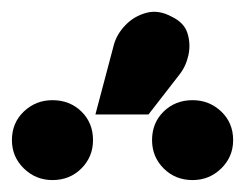

<svg xmlns="http://www.w3.org/2000/svg" viewBox="-70 -930 411 322"><path d="M86 -695Q86 -724 66.5 -743Q47 -762 18 -762Q-10 -762 -30 -743Q-50 -724 -50 -695Q-50 -667 -30 -647.5Q-10 -628 18 -628Q47 -628 66.5 -647.5Q86 -667 86 -695ZM321 -695Q321 -724 301 -743Q281 -762 253 -762Q224 -762 204.5 -743Q185 -724 185 -695Q185 -667 204.5 -647.5Q224 -628 253 -628Q281 -628 301 -647.5Q321 -667 321 -695ZM231 -805Q242 -819 246 -837.5Q250 -856 244.5 -874Q239 -892 218 -902Q196 -914 175.5 -908.5Q155 -903 140.5 -888Q126 -873 121 -855L90 -738H179Z"/></svg>

Font: Advent Pro Black
Style: Regular
Weight: 900
Version: Version 3.000